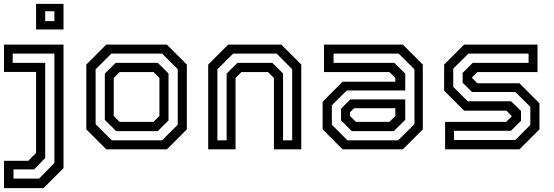

<svg xmlns="http://www.w3.org/2000/svg" viewBox="-28 -770 2856 990"><path d="M-7.5 200V59H118L158 18.5V-399H-7.5V-540H299.5V97L196.5 200ZM41.5 151H173.5L252.5 70V-493.5H37.5V-446H205V44.5L148 103.5H41.5ZM158 -618V-750H299.5V-618ZM205 -661H252.5V-712H205Z M520 0 417 -103V-437L520 -540H832.5L935.5 -437V-103L832.5 0ZM548.5 -46.5H808L888.5 -127V-413L808 -493.5H546L465 -412.5V-130ZM571 -94 512.5 -152V-390.5L568.5 -446H785.5L841 -391V-149L785.5 -94ZM589 -141.5H763.5L794 -172V-368L763.5 -398.5H589L558.5 -368V-172Z M1045.5 0V-437L1148.5 -540H1422.5L1525.5 -437V0H1384.5V-368L1354 -398.5H1217L1186.5 -368V0ZM1093 -46.5H1140.5V-390.5L1196.5 -446H1376L1431.5 -391V-46.5H1478.5V-413L1398.5 -493.5H1174L1093 -412.5Z M1738.5 0 1635.5 -103V-245.5L1738.5 -348.5H2010.5V-368L1980 -398.5H1642.5V-540H2049L2152 -437V-103L2049 0ZM1786 -94 1730.5 -149V-209.5L1778.5 -257.5H2061.5V-152L2002.5 -94ZM1763.5 -46.5H2025L2109 -130V-412.5L2028 -493.5H1692V-446H2005L2061.5 -390.5V-303.5H1760L1683 -227V-127ZM1807.5 -141.5H1980L2010.5 -172V-212H1797.5L1776.5 -191V-172Z M2267 0V-141.5H2582L2612.5 -172V-169.5L2583 -199.5H2365L2262 -302.5V-437L2365 -540H2743.5V-398.5H2433.5L2403 -368V-371L2433.5 -340.5H2650.5L2753.5 -237.5V-103L2650.5 0ZM2313 -48H2629L2706.5 -126V-219.5L2629 -295.5H2406L2357.5 -343.5V-394L2409.5 -446H2697.5V-493.5H2387L2309 -416V-322.5L2383.5 -248H2606.5L2658.5 -198V-147.5L2606.5 -95.5H2313Z"/></svg>

Font: Tourney Medium
Style: Regular
Weight: 500
Designer: Tyler Finck
Foundry: Etcetera Type Co
Version: Version 1.015